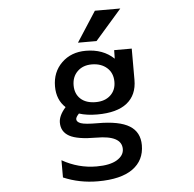

<svg xmlns="http://www.w3.org/2000/svg" viewBox="-63 -824 1126 1117"><g transform="rotate(-5 500.0 -266.0)"><path d="M491.2 -230.5Q544.9 -230.5 577.1 -260.3Q609.4 -290 609.4 -338.9Q609.4 -390.6 575.2 -420.9Q541 -451.2 486.3 -451.2Q434.6 -451.2 402.8 -419.9Q371.1 -388.7 371.1 -338.9Q371.1 -289.1 402.8 -259.8Q434.6 -230.5 491.2 -230.5ZM463.9 142.6Q542 142.6 583 117.7Q624 92.8 624 54.7Q624 -24.4 476.6 -24.4Q366.2 -24.4 319.3 -50.3Q272.5 -76.2 272.5 -129.9Q272.5 -170.9 313.5 -216.8Q262.7 -263.7 262.7 -341.8Q262.7 -425.8 317.9 -479.5Q373 -533.2 459 -533.2Q559.6 -533.2 623 -472.7L624 -522.5H726.6V-339.8Q726.6 -252 668 -205.1Q609.4 -158.2 494.1 -158.2Q432.6 -158.2 387.7 -172.9Q369.1 -153.3 369.1 -141.6Q369.1 -125 393.6 -116.2Q418 -107.4 492.2 -107.4Q618.2 -107.4 677.2 -70.8Q736.3 -34.2 736.3 42Q736.3 130.9 667.5 180.2Q598.6 229.5 463.9 229.5Q356.4 229.5 262.7 189.5V88.9Q357.4 142.6 463.9 142.6ZM532.2 -760.7H680.7L526.4 -584H418Z"/></g></svg>

Font: Gen Shin Gothic Monospace Medium
Style: Regular
Weight: 500
Designer: [Source Han Sans]
Ryoko NISHIZUKA  (kana & ideographs); Paul D. Hunt (Latin, Greek & Cyrillic); Wenlong ZHANG  (bopomofo
Version: Version 1.002.20150607